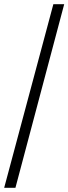

<svg xmlns="http://www.w3.org/2000/svg" viewBox="-20 -780 328 921"><path d="M0 121 236 -760H288L54 121Z"/></svg>

Font: Noto Serif Hentaigana EL
Style: Regular
Weight: 400
Designer: Kazuhiro Yamada
Foundry: nipponia
Version: Version 1.000